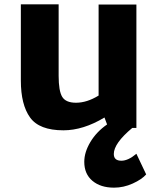

<svg xmlns="http://www.w3.org/2000/svg" viewBox="-20 -589 727 884"><path d="M608 119 653 214Q633 237 591 256Q549 275 505 275Q443 275 405.5 243.5Q368 212 368 156Q368 112 396 65Q424 18 473 -16L461 -48Q363 11 272 11Q161 11 118.5 -48Q76 -107 76 -218V-569H250V-240Q250 -170 266.5 -143Q283 -116 330 -116Q380 -116 434 -149V-568H608V0H589Q504 71 504 120Q504 151 539 151Q570 151 608 119Z"/></svg>

Font: Martel Sans Heavy
Style: Regular
Weight: 900
Designer: Dan Reynolds and Mathieu Réguer
Foundry: Dan Reynolds and Mathieu Réguer
Version: Version 1.001;PS 001.001;hotconv 1.0.70;makeotf.lib2.5.58329